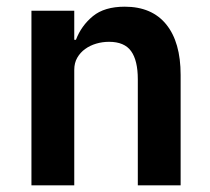

<svg xmlns="http://www.w3.org/2000/svg" viewBox="-20 -554 628 574"><path d="M74 0V-522H202V-435H207Q223 -477 257.5 -505.5Q292 -534 353 -534Q434 -534 477 -481Q520 -428 520 -330V0H392V-317Q392 -373 372 -401Q352 -429 306 -429Q286 -429 267.5 -423.5Q249 -418 234.5 -407.5Q220 -397 211 -381.5Q202 -366 202 -345V0Z"/></svg>

Font: IBM Plex Sans Thai SemiBold
Style: Regular
Weight: 600
Designer: Mike Abbink, Paul van der Laan, Pieter van Rosmalen, Ben Mitchell, Mark Frömberg
Foundry: Bold Monday
Version: Version 1.1